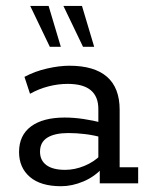

<svg xmlns="http://www.w3.org/2000/svg" viewBox="-20 -634 515 664"><path d="M191.3 10Q120.6 10 83.3 -22.1Q45.9 -54.3 45.9 -108.3Q45.9 -166.2 87.4 -196.9Q128.9 -227.5 203.9 -227.5Q234.6 -227.5 268.6 -222.5Q302.5 -217.5 336 -208.7L320.1 -199.3V-257.3Q320.1 -299.9 294 -321.9Q267.9 -343.9 213.8 -343.9Q181 -343.9 147.6 -335.3Q114.2 -326.7 83.8 -309.7L64.6 -368.2Q100.9 -387.6 143 -397.1Q185.1 -406.7 219.8 -406.7Q306 -406.7 349.9 -368.5Q393.8 -330.3 393.8 -254.3V-55.6H457.8V0H325V-62.7L335.8 -54.6Q307.7 -23 268.5 -6.5Q229.3 10 191.3 10ZM205.3 -46.6Q238.6 -46.6 271.8 -60.3Q305 -73.9 328.2 -97.5L320.1 -74.1V-179L336.4 -157.6Q304.2 -166.8 273.9 -170.3Q243.6 -173.9 216.5 -173.9Q169.5 -173.9 143.9 -158.1Q118.4 -142.4 118.4 -109.3Q118.4 -79.4 140.5 -63Q162.6 -46.6 205.3 -46.6ZM267.1 -472.2 199.3 -613.5H263.5L305.7 -472.2ZM152.3 -472.2 84.5 -613.5H148.1L190.3 -472.2Z"/></svg>

Font: Rokkitt SemiBold
Style: Regular
Weight: 600
Designer: Vernon Adams
Foundry: Vernon Adams
Version: Version 3.103